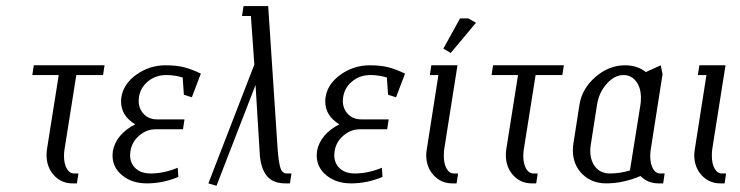

<svg xmlns="http://www.w3.org/2000/svg" viewBox="-20 -596 2404 624"><path d="M85 -352.1 89.8 -383.8H319.8L314.9 -352.1H228L189.9 -111.8Q188 -101.6 188 -89.4Q188 -64 197 -48.1Q206.1 -32.2 221.2 -32.2H234.9L230 0H215.8Q179.2 0 155.3 -26.4Q131.3 -52.7 131.3 -92.3Q131.3 -101.6 132.8 -111.8L170.9 -352.1Z M345.7 -90.8Q345.7 -95.2 346.7 -104Q351.1 -131.3 370.1 -154.1Q389.2 -176.8 419.4 -191.9Q373.5 -219.7 373.5 -266.1Q373.5 -274.9 374.5 -279.8Q380.9 -323.2 423.3 -353.5Q465.8 -383.8 518.6 -383.8Q552.7 -383.8 577.1 -377.7Q601.6 -371.6 632.8 -356.9L603.5 -279.8L577.6 -288.1L573.7 -344.2Q546.9 -352.1 520.5 -352.1Q485.8 -352.1 460.9 -331.5Q436 -311 431.6 -279.8Q430.7 -272 430.7 -268.6Q430.7 -242.7 447.3 -225.3Q463.9 -208 490.7 -208H579.6L574.7 -175.8H485.8Q456.1 -175.8 432.1 -155Q408.2 -134.3 403.8 -104Q402.8 -96.2 402.8 -92.3Q402.8 -65.4 420.7 -48.8Q438.5 -32.2 469.7 -32.2Q512.2 -32.2 557.6 -50.8L559.6 -21Q509.3 0 457.5 0Q409.2 0 377.4 -25.9Q345.7 -51.8 345.7 -90.8Z M657.2 0 806.6 -386.2 795.4 -543.9H766.6L771.5 -576.2H851.6L882.3 -111.8Q885.3 -71.3 890.9 -51.8Q896.5 -32.2 912.6 -32.2H927.2L922.4 0H907.2Q866.7 0 846.9 -24.7Q827.1 -49.3 824.2 -96.2L810.5 -319.8L683.6 7.8Z M1009.3 -90.8Q1009.3 -95.2 1010.3 -104Q1014.6 -131.3 1033.7 -154.1Q1052.7 -176.8 1083 -191.9Q1037.1 -219.7 1037.1 -266.1Q1037.1 -274.9 1038.1 -279.8Q1044.4 -323.2 1086.9 -353.5Q1129.4 -383.8 1182.1 -383.8Q1216.3 -383.8 1240.7 -377.7Q1265.1 -371.6 1296.4 -356.9L1267.1 -279.8L1241.2 -288.1L1237.3 -344.2Q1210.4 -352.1 1184.1 -352.1Q1149.4 -352.1 1124.5 -331.5Q1099.6 -311 1095.2 -279.8Q1094.2 -272 1094.2 -268.6Q1094.2 -242.7 1110.8 -225.3Q1127.4 -208 1154.3 -208H1243.2L1238.3 -175.8H1149.4Q1119.6 -175.8 1095.7 -155Q1071.8 -134.3 1067.4 -104Q1066.4 -96.2 1066.4 -92.3Q1066.4 -65.4 1084.2 -48.8Q1102.1 -32.2 1133.3 -32.2Q1175.8 -32.2 1221.2 -50.8L1223.1 -21Q1172.9 0 1121.1 0Q1072.8 0 1041 -25.9Q1009.3 -51.8 1009.3 -90.8Z M1365.2 -92.3Q1365.2 -98.1 1367.2 -111.8L1404.8 -352.1H1377L1381.8 -383.8H1466.8L1423.8 -111.8Q1422.4 -104 1422.4 -89.4Q1422.4 -64 1431.4 -48.1Q1440.4 -32.2 1455.1 -32.2H1468.8L1463.9 0H1450.2Q1413.6 0 1389.4 -26.4Q1365.2 -52.7 1365.2 -92.3ZM1420.9 -438 1475.1 -536.1H1502L1526.9 -522L1444.8 -423.8Z M1577.6 -352.1 1582.5 -383.8H1812.5L1807.6 -352.1H1720.7L1682.6 -111.8Q1680.7 -101.6 1680.7 -89.4Q1680.7 -64 1689.7 -48.1Q1698.7 -32.2 1713.9 -32.2H1727.5L1722.7 0H1708.5Q1671.9 0 1647.9 -26.4Q1624 -52.7 1624 -92.3Q1624 -101.6 1625.5 -111.8L1663.6 -352.1Z M1841.8 -107.4Q1841.8 -117.7 1843.3 -127.9L1863.3 -255.9Q1871.6 -308.1 1915.3 -345.9Q1959 -383.8 2011.2 -383.8Q2051.3 -383.8 2079.1 -361.8L2127.4 -383.8L2133.3 -355L2095.2 -111.8Q2093.3 -100.6 2093.3 -88.4Q2093.3 -63.5 2102.1 -47.9Q2110.8 -32.2 2125.5 -32.2H2140.1L2135.3 0H2120.1Q2085.4 0 2061.5 -23.9Q2005.4 0 1950.2 0Q1902.8 0 1872.3 -30.5Q1841.8 -61 1841.8 -107.4ZM1898.4 -106.4Q1898.4 -73.2 1915.5 -52.7Q1932.6 -32.2 1962.4 -32.2Q1994.6 -32.2 2027.3 -42L2061.5 -255.9Q2063 -263.7 2063 -278.3Q2063 -311 2047.4 -331.5Q2031.7 -352.1 2006.3 -352.1Q1977.1 -352.1 1951.7 -323.5Q1926.3 -294.9 1920.4 -255.9L1900.4 -127.9Q1898.4 -118.2 1898.4 -106.4Z M2236.3 -92.3Q2236.3 -98.1 2238.3 -111.8L2275.9 -352.1H2248L2252.9 -383.8H2337.9L2294.9 -111.8Q2293.5 -104 2293.5 -89.4Q2293.5 -64 2302.5 -48.1Q2311.5 -32.2 2326.2 -32.2H2339.8L2335 0H2321.3Q2284.7 0 2260.5 -26.4Q2236.3 -52.7 2236.3 -92.3Z"/></svg>

Font: Gawaa
Style: Italic
Weight: 400
Designer: T. Christopher White
Version: Version 1.0